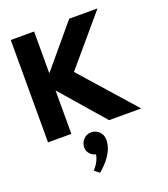

<svg xmlns="http://www.w3.org/2000/svg" viewBox="-201 -964 1270 1454"><g transform="rotate(-20 434.5 -237.0)"><path d="M391 40C343 40 303 80 303 130C303 170 332 201 370 210C358 275 311 320 311 320L351 351C414 299 481 223 481 130C481 80 441 40 391 40ZM810 0 426 -434 758 -825H530L247 -488V-825H59V0H247V-350L551 0Z"/></g></svg>

Font: Sztylet
Style: Bd
Weight: 700
Foundry: Cannot Into Space Fonts, PlusOne Fonts
Version: Version 0.12